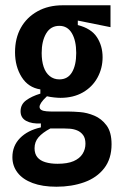

<svg xmlns="http://www.w3.org/2000/svg" viewBox="-20 -548 469 728"><path d="M194 160Q141 160 103.5 146Q66 132 46.5 106.5Q27 81 27 48Q27 5 56 -24.5Q85 -54 135 -65V-80Q101 -78 79.5 -89.5Q58 -101 58 -126Q58 -152 79 -167.5Q100 -183 133 -193V-209Q87 -216 62 -256Q37 -296 37 -350Q37 -403 59 -442.5Q81 -482 122 -505Q163 -528 218 -528H399V-445L275 -470V-453Q326 -440 347.5 -407Q369 -374 369 -331Q369 -289 349.5 -253.5Q330 -218 294 -197.5Q258 -177 209 -177Q200 -177 185.5 -178.5Q171 -180 158 -183Q142 -168 136 -158.5Q130 -149 130 -143Q130 -135 137 -131Q144 -127 156.5 -126Q169 -125 186 -125H243Q257 -125 283.5 -123Q310 -121 337.5 -109.5Q365 -98 384 -72.5Q403 -47 403 -1Q403 54 375 90Q347 126 299.5 143Q252 160 194 160ZM198 73Q236 73 259 63Q282 53 293 35.5Q304 18 304 -3Q304 -24 295 -36Q286 -48 272.5 -53.5Q259 -59 244.5 -60Q230 -61 220 -61H171Q141 -45 126 -27.5Q111 -10 111 14Q111 35 121.5 48Q132 61 152 67Q172 73 198 73ZM205 -247Q237 -247 253 -274Q269 -301 269 -347Q269 -394 252.5 -422Q236 -450 205 -450Q172 -450 155 -421Q138 -392 138 -347Q138 -317 145.5 -294.5Q153 -272 168.5 -259.5Q184 -247 205 -247Z"/></svg>

Font: Bricolage Grotesque 24pt Condensed Medium
Style: Regular
Weight: 500
Width: 3
Designer: Mathieu Triay
Foundry: Atelier Triay
Version: Version 1.001;gftools[0.9.33.dev8+g029e19f]